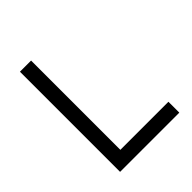

<svg xmlns="http://www.w3.org/2000/svg" viewBox="-193 -824 949 949"><g transform="rotate(-45 281.0 -350.0)"><path d="M100 0V-700H178V-76H514V0Z"/></g></svg>

Font: Our Lexend Light
Style: Regular
Weight: 300
Designer: Bonnie Shaver-Troup, Thomas Jockin
Foundry: Lexend
Version: Version 1.007